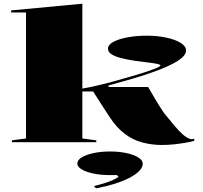

<svg xmlns="http://www.w3.org/2000/svg" viewBox="-20 -765 1094 1033"><path d="M423 -20 498 -10V0H44V-10L120 -20V-698H40V-709L423 -745ZM415 -273V-287Q459 -294 519 -308.5Q579 -323 640 -341Q695 -356 741 -370.5Q787 -385 815 -396Q843 -407 843 -413Q843 -418 822.5 -422Q802 -426 770 -429.5Q738 -433 702 -438.5Q666 -444 633.5 -452Q601 -460 581 -472.5Q561 -485 561 -503Q561 -524 589.5 -539.5Q618 -555 665.5 -564Q713 -573 769 -573Q827 -573 875.5 -562.5Q924 -552 952.5 -534Q981 -516 981 -493Q981 -466 935 -436.5Q889 -407 794 -374Q750 -358 692.5 -341.5Q635 -325 564 -305V-297H777Q796 -264 817 -228.5Q838 -193 863 -156Q894 -118 918 -89.5Q942 -61 961.5 -43.5Q981 -26 998 -19Q1004 -17 1011 -16.5Q1018 -16 1025 -19V-7Q1006 -2 978 3Q950 8 917 11.5Q884 15 850 15Q798 15 747.5 2Q697 -11 652.5 -44Q608 -77 570 -135Q549 -166 527 -201Q505 -236 481 -273ZM497 248 485 236Q511 230 537.5 222Q564 214 585.5 204.5Q607 195 618 186L609 177H571Q521 177 481.5 168.5Q442 160 419 146Q396 132 396 115Q396 96 420 81.5Q444 67 484 58.5Q524 50 572 50Q620 50 660 58.5Q700 67 724 82Q748 97 748 116Q748 136 728 156Q708 176 673 193.5Q638 211 593 225Q548 239 497 248Z"/></svg>

Font: Kalnia Expanded Medium
Style: Regular
Weight: 500
Width: 7
Designer: Frida Medrano
Foundry: Frida Medrano
Version: Version 1.105